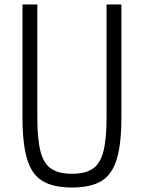

<svg xmlns="http://www.w3.org/2000/svg" viewBox="-20 -820 640 854"><path d="M300 14Q217 14 169 -15Q121 -44 100.5 -112.5Q80 -181 80 -297V-800H146V-297Q146 -202 160 -147Q174 -92 208 -69.5Q242 -47 300 -47Q359 -47 392.5 -69.5Q426 -92 440 -147Q454 -202 454 -297V-800H520V-297Q520 -181 499.5 -112.5Q479 -44 431.5 -15Q384 14 300 14Z"/></svg>

Font: Victor Mono Light
Style: Regular
Weight: 300
Monospace: yes
Designer: Rune Bjørnerås
Version: Version 1.561;gftools[0.9.30]